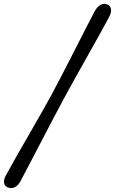

<svg xmlns="http://www.w3.org/2000/svg" viewBox="-66 -799 590 985"><path d="M263.5 -296.5Q241.5 -256 211.2 -198.2Q181 -140.5 148.5 -78.2Q116 -16 87 39.5Q58 95 38.5 131.5Q27 152 10.5 161Q-6 170 -24.5 163Q-42.5 156.5 -45.2 139.5Q-48 122.5 -35 99.5Q-14.5 61 16.8 6.2Q48 -48.5 82.8 -108.8Q117.5 -169 149 -224.5Q180.5 -280 202 -319.5Q223 -358.5 252.2 -415Q281.5 -471.5 312.8 -533Q344 -594.5 372.5 -650Q401 -705.5 421 -743.5Q433 -764.5 449.5 -773.8Q466 -783 484.5 -776Q501 -769.5 503.5 -751.8Q506 -734 493.5 -711Q474 -674.5 444.2 -621Q414.5 -567.5 381 -508Q347.5 -448.5 316.5 -393Q285.5 -337.5 263.5 -296.5Z"/></svg>

Font: Fraunces 72pt S100 SemiBold
Style: Italic
Weight: 600
Italic angle: -16°
Version: Version 1.000; ttfautohint (v1.8.3)